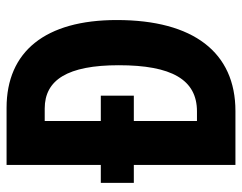

<svg xmlns="http://www.w3.org/2000/svg" viewBox="-98 -656 754 599"><g transform="rotate(-90 279.5 -357.0)"><path d="M242 -714H64V-420H8V-317H64V0H232C415 0 516 -131 516 -370C516 -593 418 -714 242 -714ZM240 -595C329 -595 375 -524 375 -364C375 -199 330 -120 231 -120H201V-317H280V-420H201V-595Z"/></g></svg>

Font: Noto Sans Devanagari ExtraCondensed
Style: Bold
Weight: 700
Width: 2
Designer: Jelle Bosma - Monotype Design Team
Foundry: Monotype Imaging Inc.
Version: Version 2.004